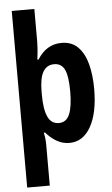

<svg xmlns="http://www.w3.org/2000/svg" viewBox="-64 -802 629 1083"><g transform="rotate(-5 250.0 -260.0)"><path d="M45 240V-760H173V-574Q173 -561 171.5 -537.5Q170 -514 165 -474H172Q223 -556 309 -556Q367 -556 402.5 -519.5Q438 -483 454 -421Q470 -359 470 -282Q470 -146 426 -68Q382 10 305 10Q266 10 232.5 -9.5Q199 -29 173 -60H165Q170 -39 171.5 -22.5Q173 -6 173 17V240ZM255 -107Q298 -107 316 -150.5Q334 -194 334 -279Q334 -366 316 -403Q298 -440 257 -440Q215 -440 194 -404Q173 -368 173 -291V-274Q173 -192 192.5 -149.5Q212 -107 255 -107Z"/></g></svg>

Font: Noto Sans Mono ExtraCondensed
Style: Bold
Weight: 700
Width: 2
Designer: Monotype Design Team
Foundry: Monotype Imaging Inc.
Version: Version 2.014